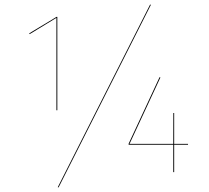

<svg xmlns="http://www.w3.org/2000/svg" viewBox="-20 -754 914 841"><path d="M637.4 -733.9 233 66 236.6 66.9 641 -733ZM107.9 -607.9 109.9 -604.5 227.1 -675.8V-271H231.1V-680.1H227.6ZM803.6 -123.9H742.9V-259H739.2L738.9 -123.9H547.4L682.6 -414.6L679 -416.2L543.4 -124.6V-120.1H738.9V0H742.9V-120.1H803.6Z"/></svg>

Font: Fira Sans Four
Style: Regular
Weight: 100
Designer: Carrois Corporate & Edenspiekermann AG
Foundry: Carrois Corporate GbR & Edenspiekermann AG
Version: Version 4.203;PS 004.203;hotconv 1.0.88;makeotf.lib2.5.64775